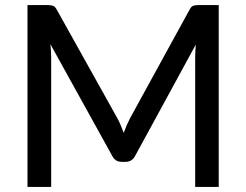

<svg xmlns="http://www.w3.org/2000/svg" viewBox="-20 -738 972 758"><path d="M843.5 -718V0H750.5V-511Q750.5 -522.5 751.2 -535.5Q752 -548.5 753 -562L514 -123.5Q501.5 -99 475.5 -99H460.5Q434.5 -99 422.5 -123.5L179 -563.5Q182 -535.5 182 -511V0H88.5V-718H167.5Q181.5 -718 189.2 -715.2Q197 -712.5 204 -700L444 -270Q451 -257 457 -242.5Q463 -228 468.5 -213.5Q479 -243 493 -270.5L728.5 -700Q735 -712.5 742.8 -715.2Q750.5 -718 764.5 -718Z"/></svg>

Font: Lato 2
Style: Regular
Weight: 500
Designer: Lukasz Dziedzic with Adam Twardoch and Botio Nikoltchev
Foundry: tyPoland Lukasz Dziedzic
Version: Version 2.015; 2015-08-06; http://www.latofonts.com/